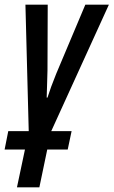

<svg xmlns="http://www.w3.org/2000/svg" viewBox="-49 -560 485 820"><path d="M23.4 240.2 57.6 78.6H-29.3L-13.7 0H73.7L59.6 -540H154.8L153.8 -259.3Q152.8 -234.9 152.3 -206.3Q151.9 -177.7 150.4 -143.1H153.8Q160.6 -165 169.7 -189.9Q178.7 -214.8 190.9 -244.6L315.4 -540H416L169.9 0H256.8L240.2 78.6H152.8L119.1 240.2Z"/></svg>

Font: Open Sans Condensed SemiBold
Style: Italic
Weight: 600
Width: 3
Italic angle: -12°
Designer: Monotype Design Team
Foundry: Monotype Imaging Inc.
Version: Version 3.000; ttfautohint (v1.8.4)